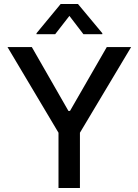

<svg xmlns="http://www.w3.org/2000/svg" viewBox="-20 -943 694 963"><path d="M139.6 -707 323.2 -386.7H331.1L515.6 -707H637.7L380.9 -277.3V0H273.4V-277.3L17.6 -707ZM328.1 -863.3 256.8 -771.5H163.1V-776.4L284.2 -922.9H371.1L493.2 -776.4V-771.5H398.4Z"/></svg>

Font: WEMIX Pretendard Medium
Style: Regular
Weight: 500
Designer: Base glyphs from Inter by Rasmus Andersson; Hangeul glyphs from Noto Sans CJK(Source Han Sans) by Jang Soo-young and Kan
Foundry: Kil Hyung-jin
Version: Version 1.000